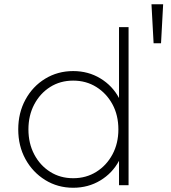

<svg xmlns="http://www.w3.org/2000/svg" viewBox="-20 -873 807 905"><path d="M325 12Q396 12 453 -22.5Q510 -57 541 -115V0H586V-745H541V-411Q510 -469 453 -503.5Q396 -538 325 -538Q252 -538 193 -502Q134 -466 100 -403.5Q66 -341 66 -263Q66 -185 100 -123Q134 -61 193 -24.5Q252 12 325 12ZM325 -33Q264 -33 216.5 -63Q169 -93 141.5 -145Q114 -197 114 -263Q114 -329 141.5 -381Q169 -433 216.5 -463Q264 -493 325 -493Q386 -493 434 -463Q482 -433 510 -381.5Q538 -330 538 -263Q538 -197 510 -145Q482 -93 434 -63Q386 -33 325 -33ZM704 -669H739L749 -853H694Z"/></svg>

Font: Plus Jakarta Sans ExtraLight
Style: Regular
Weight: 200
Designer: Gumpita Rahayu
Foundry: Tokotype
Version: Version 2.004; ttfautohint (v1.8.3)